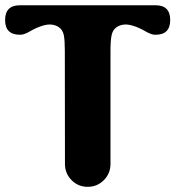

<svg xmlns="http://www.w3.org/2000/svg" viewBox="-28 -721 706 741"><path d="M628.9 -643.6Q628.9 -586.9 572.3 -586.9Q558.6 -586.9 545.9 -593.8V-593.3Q489.7 -626.5 456.5 -626.5Q450.7 -626.5 445.3 -625.5Q429.7 -622.1 420.9 -615.2Q407.2 -605.5 402.8 -585.4Q398.4 -565.4 398.4 -525.4V-87.9Q398.4 -51.8 373 -25.9Q347.2 0 311 0H310.1Q273.4 0 248 -25.9Q222.7 -51.8 222.7 -87.9L222.2 -525.4Q222.2 -565.4 218.3 -585.4Q213.9 -605.5 200.2 -615.2Q191.4 -622.1 175.8 -625.5Q170.4 -626.5 164.6 -626.5Q131.3 -626.5 75.2 -593.3V-593.8Q62.5 -586.9 48.8 -586.9Q-8.3 -586.9 -8.3 -643.6Q-8.3 -700.7 48.8 -700.7H572.3Q628.9 -700.7 628.9 -643.6Z"/></svg>

Font: inglobal
Style: Bold
Weight: 700
Designer: Andrey Kochetov, Denis Davydov, Evgeny Yurtaev
Foundry: inglobal.ru
Version: Version 1.00 September 25, 2014, initial release